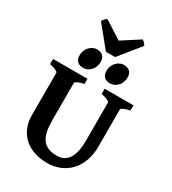

<svg xmlns="http://www.w3.org/2000/svg" viewBox="-244 -1158 1161 1298"><g transform="rotate(30 336.5 -509.5)"><path d="M647 -574.7Q613.8 -567.9 597.4 -559.6Q581.1 -551.3 581.1 -544.4V-255.9Q581.1 -191.9 562.3 -141.6Q543.5 -91.3 510.5 -56.6Q477.5 -22 432.6 -3.7Q387.7 14.6 335 14.6Q284.7 14.6 239.3 0.7Q193.8 -13.2 159.7 -41.7Q125.5 -70.3 105.5 -113.8Q85.4 -157.2 85.4 -216.8V-544.4Q85.4 -550.3 70.1 -559.1Q54.7 -567.9 19.5 -574.7V-615.2H288.1V-574.7Q254.9 -567.9 238.5 -559.6Q222.2 -551.3 222.2 -544.4V-251Q222.2 -204.1 229.5 -168.5Q236.8 -132.8 253.7 -109.1Q270.5 -85.4 298.6 -73.2Q326.7 -61 368.7 -61Q403.3 -61 426.5 -76.2Q449.7 -91.3 463.4 -116.9Q477.1 -142.6 482.7 -176Q488.3 -209.5 488.3 -245.6V-544.4Q488.3 -550.3 472.9 -559.1Q457.5 -567.9 422.4 -574.7V-615.2H647ZM518.6 -756.8Q518.6 -737.8 512 -720.7Q505.4 -703.6 493.9 -691.2Q482.4 -678.7 467.3 -671.4Q452.1 -664.1 435.5 -664.1Q404.8 -664.1 388.4 -680.2Q372.1 -696.3 372.1 -727.5Q372.1 -747.1 378.9 -763.9Q385.7 -780.8 397.5 -793.2Q409.2 -805.7 424.1 -813Q439 -820.3 455.1 -820.3Q484.4 -820.3 501.5 -804.7Q518.6 -789.1 518.6 -756.8ZM308.6 -756.8Q308.6 -737.8 302 -720.7Q295.4 -703.6 283.9 -691.2Q272.5 -678.7 257.3 -671.4Q242.2 -664.1 225.6 -664.1Q194.8 -664.1 178.5 -680.2Q162.1 -696.3 162.1 -727.5Q162.1 -747.1 168.9 -763.9Q175.8 -780.8 187.5 -793.2Q199.2 -805.7 214.1 -813Q229 -820.3 245.1 -820.3Q274.4 -820.3 291.5 -804.7Q308.6 -789.1 308.6 -756.8ZM376.5 -835.9H304.7L170.9 -1000Q177.7 -1009.8 186 -1019Q194.3 -1028.3 202.6 -1032.7L341.8 -944.3L478.5 -1032.7Q486.8 -1028.3 495.1 -1019Q503.4 -1009.8 509.3 -1000Z"/></g></svg>

Font: Gentium Book Basic
Style: Bold
Weight: 700
Designer: J. Victor Gaultney and Annie Olsen
Foundry: SIL International
Version: Version 1.102; 2013; Maintenance release